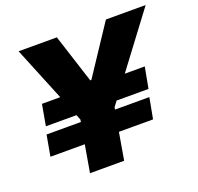

<svg xmlns="http://www.w3.org/2000/svg" viewBox="-123 -833 998 967"><g transform="rotate(-20 376.5 -350.0)"><path d="M200 0H383L408 -146H591L612 -258H428L430 -270L451 -298H622L643 -411H536L753 -700H540L367 -439H361L277 -700H72L190 -411H92L72 -298H236L247 -270L245 -258H61L41 -146H225Z"/></g></svg>

Font: Fixel Display 20240404 ExBold
Style: Italic
Weight: 800
Italic angle: -10°
Designer: AlfaBravo + MacPaw
Foundry: Kyrylo Tkachov, Marchela Mozhyna, Serhii Makarenko, Maria Weinstein, Zakhar Kryvoshyya
Version: Version 1.211;Glyphs 3.2 (3225)